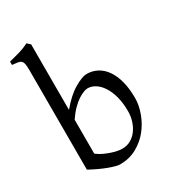

<svg xmlns="http://www.w3.org/2000/svg" viewBox="-186 -860 880 976"><g transform="rotate(-30 254.0 -371.5)"><path d="M462.9 -240.2Q462.9 -198.2 446.3 -152.8Q429.7 -107.4 399.9 -70.3Q370.1 -33.2 326.7 -9.3Q283.2 14.6 228.5 14.6Q210 14.6 166 -1.5Q122.1 -17.6 68.4 -46.9V-632.8Q68.4 -655.3 65.9 -667.5Q63.5 -679.7 56.6 -686Q49.8 -692.4 37.6 -694.3Q25.4 -696.3 4.9 -698.2V-717.8Q37.1 -725.6 65.9 -733.9Q94.7 -742.2 124 -756.8Q126 -754.9 128.4 -752.4Q130.9 -750 133.8 -747.1Q137.7 -743.2 141.6 -740.2V-355.5Q190.4 -414.1 236.8 -441.4Q283.2 -468.8 310.5 -468.8Q343.8 -468.8 372.1 -453.6Q400.4 -438.5 420.9 -408.7Q441.4 -378.9 452.1 -336.4Q462.9 -293.9 462.9 -240.2ZM398.4 -199.2Q398.4 -248 388.2 -286.1Q377.9 -324.2 360.8 -350.1Q343.8 -376 322.3 -389.6Q300.8 -403.3 277.3 -403.3Q268.6 -403.3 253.9 -397.9Q239.3 -392.6 221.2 -380.9Q203.1 -369.1 182.6 -348.6Q162.1 -328.1 141.6 -297.9V-98.6Q160.2 -84 181.2 -74.7Q202.1 -65.4 220.2 -59.6Q238.3 -53.7 252.9 -51.3Q267.6 -48.8 277.3 -48.8Q307.6 -48.8 329.6 -62Q351.6 -75.2 366.7 -96.2Q381.8 -117.2 390.1 -144Q398.4 -170.9 398.4 -199.2Z"/></g></svg>

Font: Podda
Style: Regular
Weight: 400
Designer: Md. Tanbin Islam Siyam
Foundry: Tanbin Islam Siyam
Version: Version 0.258